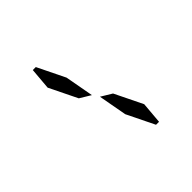

<svg xmlns="http://www.w3.org/2000/svg" viewBox="-182 -1090 1181 1181"><g transform="rotate(-45 408.0 -500.0)"><path d="M234 -746 246 -887H272L360 -707L394 -521L323 -564ZM582 -254 570 -113H544L456 -293L422 -479L493 -436Z"/></g></svg>

Font: DSEG14 Modern
Style: Italic
Weight: 400
Italic angle: -5°
Designer: Keshikan(Twitter:@keshinomi_88pro)
Version: Version 0.46